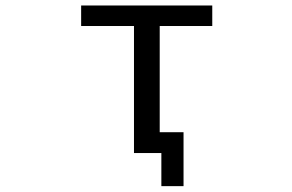

<svg xmlns="http://www.w3.org/2000/svg" viewBox="-20 -544 1040 685"><path d="M634.8 -72.3V120.1H555.7V2H543H513.7H458V-451.2H269.5V-524.4H737.3V-451.2H549.8V-72.3Z"/></svg>

Font: GenEi Gothic M Regular
Style: Regular
Weight: 400
Designer: o_tamon (Modified); [Source Han Sans]
Ryoko NISHIZUKA  (kana & ideographs); Paul D. Hunt (Latin, Greek & Cyrillic); Wenl
Version: Version 1.1a;Original Version 1.004